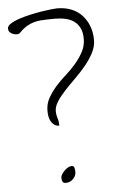

<svg xmlns="http://www.w3.org/2000/svg" viewBox="-53 -779 490 817"><g transform="rotate(-5 191.5 -370.5)"><path d="M177.7 -22.5Q177.7 -29.3 182.6 -37.1Q187.5 -44.9 194.8 -52.2Q202.1 -59.6 210.4 -64Q218.8 -68.4 225.6 -68.4Q235.4 -68.4 237.3 -58.6Q239.3 -48.8 239.3 -42Q239.3 -25.4 226.1 -12.2Q212.9 1 195.3 1Q184.6 1 181.2 -5.4Q177.7 -11.7 177.7 -22.5ZM143.6 -311.5Q143.6 -340.8 157.2 -365.2Q170.9 -389.6 190.4 -412.1Q210 -434.6 233.9 -455.6Q257.8 -476.6 277.3 -499.5Q296.9 -522.5 310.5 -547.9Q324.2 -573.2 324.2 -603.5Q324.2 -630.9 315.4 -648.9Q306.6 -667 291.5 -678.2Q276.4 -689.5 254.9 -694.3Q233.4 -699.2 209 -699.2Q179.7 -699.2 149.4 -697.3Q119.1 -695.3 93.8 -681.6Q90.8 -680.7 81.1 -673.8Q71.3 -667 68.4 -664.1Q67.4 -663.1 64.9 -660.6Q62.5 -658.2 59.6 -655.3Q56.6 -652.3 54.2 -650.4Q51.8 -648.4 50.8 -648.4Q44.9 -646.5 37.1 -647.5Q29.3 -648.4 22.5 -651.9Q15.6 -655.3 11.2 -660.6Q6.8 -666 6.8 -674.8Q6.8 -685.5 21 -694.8Q35.2 -704.1 56.6 -711.4Q78.1 -718.8 104 -724.6Q129.9 -730.5 153.8 -734.4Q177.7 -738.3 196.3 -740.2Q214.8 -742.2 221.7 -742.2Q255.9 -742.2 282.7 -731.4Q309.6 -720.7 328.1 -700.7Q346.7 -680.7 356.9 -653.8Q367.2 -627 367.2 -593.8Q367.2 -566.4 353 -539.6Q338.9 -512.7 317.9 -487.3Q296.9 -461.9 272.5 -438Q248 -414.1 227.1 -391.6Q206.1 -369.1 192.4 -347.7Q178.7 -326.2 178.7 -306.6Q178.7 -291 183.6 -276.4Q188.5 -261.7 188.5 -244.1Q175.8 -244.1 167 -250.5Q158.2 -256.8 152.8 -266.6Q147.5 -276.4 145.5 -288.1Q143.6 -299.8 143.6 -311.5Z"/></g></svg>

Font: Zeyada
Style: Regular
Weight: 400
Version: Version 1.002 2010